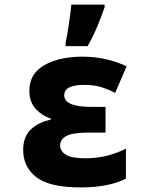

<svg xmlns="http://www.w3.org/2000/svg" viewBox="-20 -807 640 837"><path d="M332 10Q453 10 529 -28V-159Q492 -140 448 -128.5Q404 -117 351 -117Q291 -117 266.5 -133Q242 -149 242 -173Q242 -199 269 -214Q296 -229 368 -229H440V-341H378Q260 -341 260 -392Q260 -437 347 -437Q388 -437 418.5 -428Q449 -419 482 -402L532 -518Q442 -560 339 -560Q239 -560 173.5 -523Q108 -486 108 -412Q108 -362 136 -332Q164 -302 201 -290V-285Q152 -276 116.5 -244.5Q81 -213 81 -153Q81 -79 138.5 -34.5Q196 10 332 10ZM266 -606H362Q387 -650 404.5 -692.5Q422 -735 436 -775V-787H291Q288 -755 280.5 -703Q273 -651 266 -621Z"/></svg>

Font: Noto Sans Mono Extra
Style: Regular
Weight: 800
Designer: Monotype Design Team
Foundry: Monotype Imaging Inc.
Version: Version 1.900